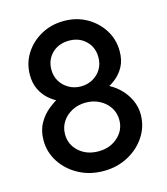

<svg xmlns="http://www.w3.org/2000/svg" viewBox="-106 -783 757 868"><g transform="rotate(-15 272.5 -349.0)"><path d="M379 -354 376 -372Q413 -357 441 -330.5Q469 -304 484.5 -271Q500 -238 500 -202Q500 -146 469.5 -99.5Q439 -53 387.5 -25.5Q336 2 273 2Q209 2 157.5 -25.5Q106 -53 75.5 -99.5Q45 -146 45 -202Q45 -247 64 -281Q83 -315 112 -338Q141 -361 171 -376L164 -354Q139 -365 115.5 -384.5Q92 -404 77 -434Q62 -464 62 -503Q62 -558 90 -602.5Q118 -647 166 -673.5Q214 -700 273 -700Q332 -700 379 -673.5Q426 -647 454 -602.5Q482 -558 482 -503Q482 -461 466 -431.5Q450 -402 426 -383Q402 -364 379 -354ZM162 -501Q162 -470 177 -446Q192 -422 217 -408Q242 -394 273 -394Q303 -394 328 -408Q353 -422 367.5 -446Q382 -470 382 -501Q382 -548 351 -578Q320 -608 273 -608Q224 -608 193 -578Q162 -548 162 -501ZM273 -90Q327 -90 363.5 -122.5Q400 -155 400 -203Q400 -236 383 -262Q366 -288 337 -303Q308 -318 273 -318Q238 -318 209 -303Q180 -288 163 -262Q146 -236 146 -203Q146 -155 182 -122.5Q218 -90 273 -90Z"/></g></svg>

Font: Quicksand SemiBold
Style: Regular
Weight: 600
Designer: Andrew Paglinawan
Foundry: Andrew Paglinawan
Version: Version 3.006